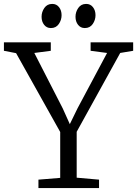

<svg xmlns="http://www.w3.org/2000/svg" viewBox="-29 -959 699 979"><path d="M278 -52V-286L53 -688L-9 -700V-743H230V-700L146 -689L291 -406L327 -326L366 -406L517 -689L433 -700V-743H650V-700L584 -689L362 -287V-53L476 -43V0H167V-43ZM230 -816Q209 -816 196 -832.5Q183 -849 183 -873.5Q183 -898 197.2 -918.5Q211.5 -939 237 -939H238Q259 -939 272 -922.5Q285 -906 285 -881.5Q285 -857 270.8 -836.5Q256.5 -816 231 -816ZM403 -816Q382 -816 369 -832.5Q356 -849 356 -873.5Q356 -898 370.2 -918.5Q384.5 -939 410 -939H411Q432 -939 445 -922.5Q458 -906 458 -881.5Q458 -857 443.8 -836.5Q429.5 -816 404 -816Z"/></svg>

Font: Merriweather Light 18pt Light
Style: Regular
Weight: 300
Version: Version 2.100